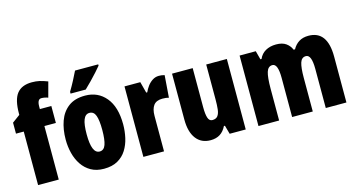

<svg xmlns="http://www.w3.org/2000/svg" viewBox="-82 -1198 2699 1455"><g transform="rotate(-15 1268.0 -471.0)"><path d="M320 -513H230V-93H68V-513H7V-599L68 -644V-653Q68 -763 106 -810.5Q144 -858 223 -858Q256 -858 282.5 -852Q309 -846 346 -832L314 -713Q301 -718 288 -720.5Q275 -723 262 -723Q230 -723 230 -666V-646H320Z M810 -371Q810 -318 798.5 -266.5Q787 -215 761 -173.5Q735 -132 691.5 -107.5Q648 -83 584 -83Q525 -83 482.5 -107Q440 -131 412.5 -172Q385 -213 372 -264.5Q359 -316 359 -371Q359 -451 382 -515.5Q405 -580 455 -618Q505 -656 586 -656Q687 -656 748.5 -582Q810 -508 810 -371ZM523 -369Q523 -218 585 -218Q619 -218 632.5 -256.5Q646 -295 646 -371Q646 -447 632.5 -484Q619 -521 585 -521Q553 -521 538 -484Q523 -447 523 -369ZM745 -849Q731 -832 707.5 -805.5Q684 -779 656.5 -751Q629 -723 604 -699H485V-713Q509 -753 528 -789.5Q547 -826 563 -859H745Z M1165 -656Q1175 -656 1185 -655Q1195 -654 1210 -650L1197 -476Q1178 -482 1147 -482Q1099 -482 1077.5 -453.5Q1056 -425 1056 -371V-93H894V-646H1018L1041 -558H1049Q1059 -581 1075.5 -603.5Q1092 -626 1115 -641Q1138 -656 1165 -656Z M1697 -646V-93H1571L1552 -161H1544Q1525 -122 1494.5 -102.5Q1464 -83 1420 -83Q1347 -83 1307 -136Q1267 -189 1267 -286V-646H1429V-339Q1429 -284 1438.5 -255.5Q1448 -227 1472 -227Q1501 -227 1514.5 -245Q1528 -263 1531.5 -296Q1535 -329 1535 -373V-646Z M2339 -656Q2487 -656 2487 -453V-93H2325V-400Q2325 -512 2281 -512Q2247 -512 2235 -474.5Q2223 -437 2223 -357V-93H2061V-400Q2061 -512 2018 -512Q1984 -512 1971.5 -472Q1959 -432 1959 -341V-93H1797V-646H1924L1942 -578H1951Q1967 -616 2002 -636Q2037 -656 2085 -656Q2134 -656 2162.5 -635.5Q2191 -615 2204 -583H2215Q2234 -618 2264.5 -637Q2295 -656 2339 -656Z"/></g></svg>

Font: Noto Sans Kannada UI ExtraCondensed Black
Style: Regular
Weight: 900
Width: 2
Designer: Jelle Bosma - Monotype Design Team
Foundry: Monotype Imaging Inc.
Version: Version 2.005; ttfautohint (v1.8.4.7-5d5b)